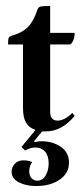

<svg xmlns="http://www.w3.org/2000/svg" viewBox="-20 -431 277 643"><path d="M222 -53 230 -43Q187 9 134 9H121L94 42L97 45Q106 42 119 42Q156 42 183.5 60.5Q211 79 211 114Q211 149 180 170.5Q149 192 101 192Q67 192 43 179.5Q19 167 19 144Q19 129 29.5 117.5Q40 106 58 106Q76 106 88 112Q84 116 81 124.5Q78 133 78 142Q78 157 85.5 165.5Q93 174 105 174Q123 174 133 156.5Q143 139 143 116Q143 91 131 77Q119 63 98 63Q81 63 64 73L52 61L99 4Q77 -3 67 -20.5Q57 -38 57 -70V-282H7Q7 -299 9 -304Q11 -309 21 -312Q54 -321 73 -340Q92 -359 104 -395Q107 -406 114 -408.5Q121 -411 148 -411V-321H230Q230 -308 226 -297.5Q222 -287 215 -282H148V-57Q148 -27 173 -27Q184 -27 197.5 -34Q211 -41 222 -53Z"/></svg>

Font: Katibeh
Style: Regular
Weight: 400
Designer: Arabic design by Kourosh Beigpour, Latin design by Eduardo Tunni, engineering by Lasse Fister
Version: Version 1.000